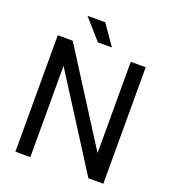

<svg xmlns="http://www.w3.org/2000/svg" viewBox="-157 -1005 997 1120"><g transform="rotate(20 341.5 -444.5)"><path d="M161.1 -722.7H68.4V0H161.1V-566.4L521.5 0H614.3V-722.7H521.5V-156.2ZM302.7 -763.7H389.6L302.7 -888.7H192.4Z"/></g></svg>

Font: Giphurs SC
Style: Regular
Weight: 400
Version: Version 0.920